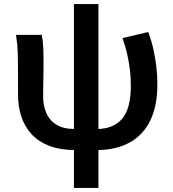

<svg xmlns="http://www.w3.org/2000/svg" viewBox="-20 -727 855 948"><path d="M354 14Q277 14 223 -7Q169 -28 135 -65.5Q101 -103 85 -152.5Q69 -202 69 -260V-393Q69 -427 67.5 -468.5Q66 -510 59 -555H186Q192 -526 193.5 -492.5Q195 -459 195 -421Q195 -395 194.5 -362.5Q194 -330 193.5 -300Q193 -270 193 -250Q193 -206 208.5 -169.5Q224 -133 258.5 -111.5Q293 -90 349 -90ZM456 14 457 -90Q539 -90 582.5 -140Q626 -190 626 -304Q626 -342 622 -377.5Q618 -413 609.5 -453Q601 -493 585 -539L712 -569Q728 -526 737.5 -483Q747 -440 752 -397.5Q757 -355 757 -309Q757 -205 722.5 -133Q688 -61 620.5 -23.5Q553 14 456 14ZM345 201V-707H466V201Z"/></svg>

Font: Noto Sans HK SemiBold
Style: Regular
Weight: 600
Version: Version 2.004-H2;hotconv 1.0.118;makeotfexe 2.5.65603